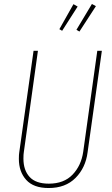

<svg xmlns="http://www.w3.org/2000/svg" viewBox="-20 -937 563 967"><path d="M421 -169Q411 -92 360.5 -41Q310 10 225 10Q149 10 112 -31Q75 -72 75 -137Q75 -159 77 -170L149 -681H171L100 -171Q98 -160 98 -138Q98 -80 129 -46Q160 -12 226 -12Q302 -12 345.5 -57.5Q389 -103 399 -172L470 -681H493ZM443 -917 463 -906 380 -778 365 -787ZM350 -916 371 -904 293 -782 279 -790Z"/></svg>

Font: Fira Sans Extra Condensed Thin
Style: Italic
Weight: 250
Width: 3
Italic angle: -8°
Designer: Carrois Corporate & Edenspiekermann AG
Foundry: Carrois Corporate GbR & Edenspiekermann AG
Version: Version 4.203